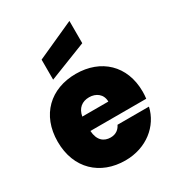

<svg xmlns="http://www.w3.org/2000/svg" viewBox="-200 -974 1017 1105"><g transform="rotate(-30 308.0 -421.5)"><path d="M180 -737V-604L430 -702V-850ZM592 -287C592 -461 475 -568 309 -568C141 -568 24 -459 24 -281C24 -102 143 7 309 7C449 7 554 -79 580 -194H371C360 -171 339 -150 301 -150C257 -150 222 -176 218 -241H589C591 -256 592 -272 592 -287ZM219 -336C228 -387 261 -413 308 -413C353 -413 392 -386 392 -336Z"/></g></svg>

Font: Poppins STUK1
Style: Regular
Weight: 400
Designer: Jonny Pinhorn (original), Sammy Jo Hughes (modified version)
Foundry: Type Mafia
Version: Version 1.002;hotconv 1.0.109;makeotfexe 2.5.65596